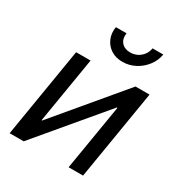

<svg xmlns="http://www.w3.org/2000/svg" viewBox="-175 -862 920 983"><g transform="rotate(30 285.5 -371.0)"><path d="M459 0H373.5L438 -388.2H434.1L107.9 0H24.9L112.3 -529.3H197.8L133.3 -139.6H136.7L463.4 -529.3H546.4ZM341.3 -605Q302.2 -605 273.7 -623.3Q245.1 -641.6 231.7 -672.9Q218.3 -704.1 224.6 -742.2H287.6Q282.2 -708.5 300.3 -687.5Q318.4 -666.5 352.1 -666.5Q374.5 -666.5 393.3 -676Q412.1 -685.5 425 -702.6Q438 -719.7 441.4 -742.2H504.9Q498.5 -704.1 474.6 -672.9Q450.7 -641.6 415.8 -623.3Q380.9 -605 341.3 -605Z"/></g></svg>

Font: Inter 24pt
Style: Italic
Weight: 400
Italic angle: -9.3988°
Designer: Rasmus Andersson
Foundry: rsms
Version: Version 4.001;git-66647c0bb